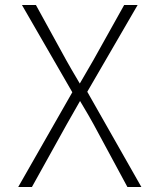

<svg xmlns="http://www.w3.org/2000/svg" viewBox="-20 -750 640 770"><path d="M53 0 270 -380 68 -730H124L246 -508Q262 -479 300 -415L354 -508L478 -730H532L330 -382L547 0H491L355 -252Q340 -280 301 -345L248 -252L108 0Z"/></svg>

Font: JetBrains Mono Extra Light
Style: Regular
Weight: 200
Monospace: yes
Designer: Philipp Nurullin, Konstantin Bulenkov
Foundry: JetBrains
Version: 2.002